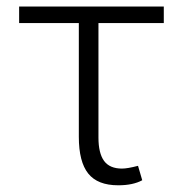

<svg xmlns="http://www.w3.org/2000/svg" viewBox="-20 -548 551 578"><path d="M473.1 -478.5H276.4V-133.8Q276.4 -86.9 293.2 -63.7Q310.1 -40.5 347.2 -40.5Q363.8 -40.5 395.5 -48.8L408.2 -5.4Q380.4 9.8 335.9 9.8Q273.9 9.8 245.6 -25.6Q217.3 -61 217.3 -136.2V-478.5H37.6V-528.3H473.1Z"/></svg>

Font: RobotoInd Light
Style: Regular
Weight: 300
Designer: Google
Version: Version 2.001151; 2014